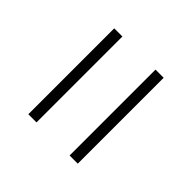

<svg xmlns="http://www.w3.org/2000/svg" viewBox="-24 -664 648 648"><g transform="rotate(-45 300.0 -340.0)"><path d="M505 -419H95V-458H505ZM95 -222V-261H505V-222Z"/></g></svg>

Font: Iosevka Curly XLtEx
Style: Regular
Weight: 200
Width: 7
Monospace: yes
Designer: Belleve Invis
Foundry: Belleve Invis
Version: Version 11.1.0; ttfautohint (v1.8.3)